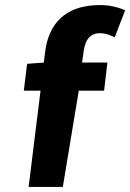

<svg xmlns="http://www.w3.org/2000/svg" viewBox="-20 -738 514 758"><path d="M466 -701C443 -710 411 -718 374 -718C232 -718 171 -638 158 -532L153 -491L87 -486L74 -380H140L93 0H228L291 -380H391L404 -491H304L310 -534C317 -588 341 -607 375 -607C390 -607 408 -603 423 -595L433 -591L474 -697Z"/></svg>

Font: Falling Sky
Style: SeBdObl
Weight: 600
Designer: Paul D. Hunt
Foundry: Adobe Systems Incorporated
Version: Version 1.02